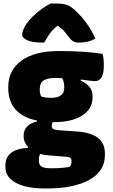

<svg xmlns="http://www.w3.org/2000/svg" viewBox="-20 -854 640 1091"><path d="M114 -81Q114 -113 133.5 -134.5Q153 -156 190 -163V-169Q110 -185 68.5 -231.5Q27 -278 27 -353V-360Q27 -455 102 -509.5Q177 -564 315 -564Q387 -564 450 -560Q513 -556 563 -548Q570 -521 570 -483Q570 -393 520 -393Q506 -393 486.5 -396Q467 -399 439 -402V-395Q471 -382 488.5 -360Q506 -338 506 -310V-302Q506 -235 447 -197.5Q388 -160 288 -160Q283 -160 279 -160Q274 -149 274 -136Q274 -117 314 -114L414 -107Q494 -102 535 -71.5Q576 -41 576 18V29Q576 119 487.5 168Q399 217 244 217H233Q130 217 70.5 185Q11 153 11 98V85Q11 -6 139 -14V-20Q114 -46 114 -81ZM214 -306Q227 -302 239 -300Q251 -298 270 -298Q345 -298 345 -354V-362Q345 -375 342 -387.5Q339 -400 333 -410Q315 -411 296 -411Q248 -411 227 -396.5Q206 -382 206 -347V-340Q206 -323 214 -306ZM264 102H277Q306 102 331 100Q356 98 376 94Q386 84 386 67V57Q386 39 361 37L258 29Q232 27 209 21Q201 32 201 50V61Q201 83 216 92.5Q231 102 264 102ZM268 -834H299Q334 -834 356.5 -827.5Q379 -821 407 -795Q478 -731 522 -635Q502 -623 478.5 -617.5Q455 -612 429 -612Q407 -612 394.5 -620Q382 -628 366 -650Q356 -664 343.5 -678Q331 -692 309 -707H306Q274 -681 258.5 -657Q243 -633 231 -612H225Q161 -612 133.5 -626Q106 -640 106 -656Q106 -667 111.5 -682.5Q117 -698 129 -717Q144 -739 168 -762Q192 -785 219 -804.5Q246 -824 268 -834Z"/></svg>

Font: Recursive Sn Csl St Blk
Style: Regular
Weight: 900
Version: Version 1.079;hotconv 1.0.112;makeotfexe 2.5.65598; ttfautoh